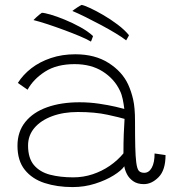

<svg xmlns="http://www.w3.org/2000/svg" viewBox="-20 -748 692 780"><path d="M275 12Q212 12 161.2 -4.5Q110.5 -21 80.8 -58Q51 -95 51 -156Q51 -213 82.8 -252.5Q114.5 -292 171.2 -312.2Q228 -332.5 303 -332.5Q343.5 -332.5 382.2 -326.8Q421 -321 449 -314.5Q477 -308 485 -305.5Q482.5 -326 478.5 -345.5Q474.5 -365 466.5 -381Q444 -428 397 -457.8Q350 -487.5 283 -487.5Q210.5 -487.5 163 -457Q115.5 -426.5 92 -383.5L52.5 -411Q73.5 -444.5 107.5 -470.8Q141.5 -497 186.8 -512.2Q232 -527.5 286 -527.5Q366 -527.5 421.2 -492.2Q476.5 -457 500.5 -405Q513.5 -376.5 521 -343.5Q528.5 -310.5 528.5 -256.5Q528.5 -191.5 529.5 -151.5Q530.5 -111.5 533.5 -88.5Q537 -61 544.5 -53.5Q552 -46 566 -46Q585 -46 596.5 -66.5Q608 -87 608 -124.5L652.5 -118Q652.5 -57 624.5 -28.5Q596.5 0 564.5 0Q538 0 521 -12Q504 -24 495.5 -41Q487 -58 485 -72.5Q473 -55 441.2 -35.2Q409.5 -15.5 366.2 -1.8Q323 12 275 12ZM277.5 -27.5Q318.5 -27.5 356.2 -40Q394 -52.5 426 -74.5Q458 -96.5 481.5 -125Q481.5 -171 482.8 -203.2Q484 -235.5 486 -265Q468.5 -270.5 417 -281.8Q365.5 -293 296.5 -293Q237.5 -293 191.8 -276Q146 -259 120 -228.5Q94 -198 94 -157Q94 -105.5 118 -77.2Q142 -49 183.5 -38.2Q225 -27.5 277.5 -27.5ZM150 -696Q160 -696 185.2 -688.8Q210.5 -681.5 242.8 -668.2Q275 -655 306 -638Q337 -621 358 -601.5Q357.5 -600 355.8 -595.2Q354 -590.5 352.2 -585.5Q350.5 -580.5 349.5 -579Q333 -589 303.8 -601.2Q274.5 -613.5 240 -626.2Q205.5 -639 172.8 -649.8Q140 -660.5 116 -666.5Q121 -671.5 127.2 -677.5Q133.5 -683.5 139.8 -688.5Q146 -693.5 150 -696ZM311.5 -728Q321.5 -726.5 345.5 -715.5Q369.5 -704.5 399.5 -687Q429.5 -669.5 457.8 -648.2Q486 -627 504 -605Q503.5 -603.5 501 -599Q498.5 -594.5 496 -590Q493.5 -585.5 492.5 -584Q477.5 -596 450.2 -612.5Q423 -629 390.8 -646.2Q358.5 -663.5 327.5 -678.8Q296.5 -694 274 -703.5Q282 -710 293.5 -717.5Q305 -725 311.5 -728Z"/></svg>

Font: Grandstander Thin Thin
Style: Regular
Weight: 250
Version: Version 1.200